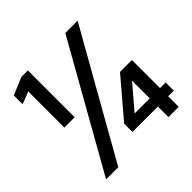

<svg xmlns="http://www.w3.org/2000/svg" viewBox="-180 -857 1015 1015"><g transform="rotate(-45 327.5 -350.0)"><path d="M519 0V-79H329V-141L507 -350H596V-140H638V-79H596V0ZM406 -140H519V-272ZM91 -350V-620L22 -593V-659L120 -700H168V-350ZM53 0 448 -700H540L144 0Z"/></g></svg>

Font: Red Hat Text SemiBold
Style: Regular
Weight: 600
Designer: Pentagram, MCKL
Foundry: MCKL
Version: Version 1.030